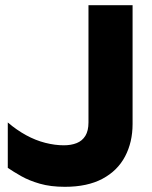

<svg xmlns="http://www.w3.org/2000/svg" viewBox="-20 -708 586 740"><path d="M10 -236V-61Q32 -46 62 -29Q92 -12 133.5 0Q175 12 230 12Q317 12 375 -19Q433 -50 462 -105Q491 -160 491 -230V-688H321V-236Q321 -204 309 -184.5Q297 -165 275.5 -156.5Q254 -148 226 -148Q192 -148 154.5 -157.5Q117 -167 80.5 -187Q44 -207 10 -236Z"/></svg>

Font: Roundo Variable
Style: Regular
Weight: 200
Designer: Shiva Nallaperumal
Foundry: Indian Type Foundry
Version: Version 2.000